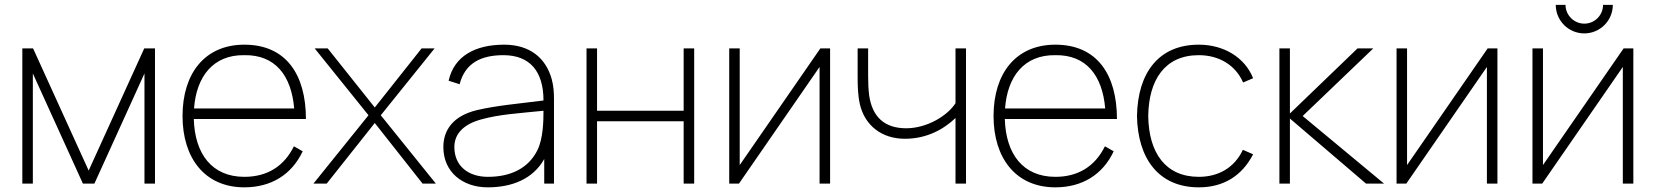

<svg xmlns="http://www.w3.org/2000/svg" viewBox="-20 -764 6890 799"><path d="M580.2 -562.5 349 -54.2 117.7 -562.5H72.9V0H116.7V-458.3L325 0H372.9L581.2 -458.3V0H625V-562.5Z M996.9 -28.1C862.5 -28.1 790.6 -122.9 786.5 -268.8H1253.1C1253.1 -453.1 1170.8 -578.1 996.9 -578.1C832.3 -578.1 739.6 -458.3 739.6 -281.2C739.6 -107.3 831.3 15.6 996.9 15.6C1107.3 15.6 1193.8 -36.5 1239.6 -134.4L1203.1 -155.2C1161.5 -70.8 1090.6 -28.1 996.9 -28.1ZM996.9 -534.4C1125 -536.5 1192.7 -450 1204.2 -312.5H787.5C796.9 -444.8 866.7 -536.5 996.9 -534.4Z M1788.5 -562.5H1734.4L1539.6 -316.7L1343.8 -562.5H1289.6L1513.5 -284.4L1284.4 0H1339.6L1539.6 -252.1L1738.5 0H1793.8L1564.6 -284.4Z M2285.4 0V-352.1C2285.4 -381.2 2283.3 -407.3 2276 -434.4C2251 -525 2182.3 -578.1 2078.1 -578.1C1958.3 -578.1 1869.8 -531.2 1846.9 -428.1L1892.7 -413.5C1915.6 -502.1 1982.3 -534.4 2075 -534.4C2185.4 -534.4 2241.7 -466.7 2241.7 -345.8C2135.4 -332.3 2047.9 -325 1966.7 -306.2C1864.6 -282.3 1825 -221.9 1825 -152.1C1825 -47.9 1905.2 15.6 2009.4 15.6C2110.4 15.6 2197.9 -18.8 2244.8 -102.1V0ZM2216.7 -139.6C2179.2 -63.5 2105.2 -28.1 2010.4 -28.1C1929.2 -28.1 1870.8 -72.9 1870.8 -152.1C1870.8 -210.4 1913.5 -247.9 1981.3 -266.7C2058.3 -288.5 2141.7 -292.7 2241.7 -303.1C2241.7 -261.5 2240.6 -188.5 2216.7 -139.6Z M2825 -562.5V-303.1H2464.6V-562.5H2420.8V0H2464.6V-259.4H2825V0H2868.8V-562.5Z M3434.4 -562.5H3393.8L3058.3 -77.1V-562.5H3014.6V0H3055.2L3390.6 -485.4V0H3434.4Z M3956.3 -562.5V-334.4C3921.9 -281.2 3836.5 -230.2 3751 -230.2C3658.3 -230.2 3609.4 -280.2 3596.9 -367.7C3593.8 -392.7 3592.7 -418.8 3592.7 -446.9V-562.5H3549V-446.9C3549 -406.3 3550 -367.7 3558.3 -330.2C3579.2 -241.7 3649 -186.5 3745.8 -186.5C3835.4 -186.5 3906.3 -225 3956.3 -272.9V0H4000V-562.5Z M4371.9 -28.1C4237.5 -28.1 4165.6 -122.9 4161.5 -268.8H4628.1C4628.1 -453.1 4545.8 -578.1 4371.9 -578.1C4207.3 -578.1 4114.6 -458.3 4114.6 -281.2C4114.6 -107.3 4206.2 15.6 4371.9 15.6C4482.3 15.6 4568.8 -36.5 4614.6 -134.4L4578.1 -155.2C4536.5 -70.8 4465.6 -28.1 4371.9 -28.1ZM4371.9 -534.4C4500 -536.5 4567.7 -450 4579.2 -312.5H4162.5C4171.9 -444.8 4241.7 -536.5 4371.9 -534.4Z M5194.8 -438.5C5160.4 -525 5072.9 -578.1 4968.8 -578.1C4802.1 -578.1 4714.6 -461.5 4711.5 -281.2C4714.6 -105.2 4801 15.6 4968.8 15.6C5070.8 15.6 5147.9 -31.3 5194.8 -121.9L5152.1 -140.6C5117.7 -66.7 5051 -28.1 4968.8 -28.1C4830.2 -28.1 4760.4 -128.1 4758.3 -281.2C4760.4 -431.3 4827.1 -534.4 4968.8 -534.4C5053.1 -534.4 5121.9 -492.7 5153.1 -420.8Z M5304.2 0H5347.9V-270.8L5664.6 0H5739.6L5401 -281.2L5694.8 -562.5H5629.2L5347.9 -291.7V-562.5H5304.2Z M6211.5 -562.5H6170.8L5835.4 -77.1V-562.5H5791.7V0H5832.3L6167.7 -485.4V0H6211.5Z M6651 -743.8C6651 -701 6616.7 -665.6 6572.9 -665.6C6530.2 -665.6 6494.8 -701 6494.8 -743.8H6454.2C6454.2 -678.1 6507.3 -625 6572.9 -625C6638.5 -625 6691.7 -678.1 6691.7 -743.8ZM6777.1 -562.5H6736.5L6401 -77.1V-562.5H6357.3V0H6397.9L6733.3 -485.4V0H6777.1Z"/></svg>

Font: Manrope3 Thin
Style: Regular
Weight: 100
Width: 4
Designer: Mikhail Sharanda
Foundry: Mikhail Sharanda
Version: Version 3.000;PS 003.000;hotconv 1.0.88;makeotf.lib2.5.64775